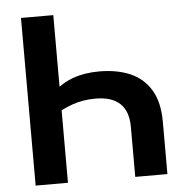

<svg xmlns="http://www.w3.org/2000/svg" viewBox="-52 -779 810 830"><g transform="rotate(-5 353.0 -364.0)"><path d="M385.7 -467.8Q462.9 -467.8 520.3 -442.9Q577.6 -418 609.4 -364.7Q641.1 -311.5 641.1 -226.1V0H501.5V-216.8Q501.5 -284.7 465.8 -318.4Q430.2 -352.1 359.4 -352.1Q304.7 -352.1 258.5 -335.7Q212.4 -319.3 177.2 -294.4V-390.6Q221.7 -431.6 271.7 -449.7Q321.8 -467.8 385.7 -467.8ZM209.5 -727.5V0H69.3V-727.5Z"/></g></svg>

Font: Inter Cardless
Style: Bold
Weight: 700
Designer: Rasmus Andersson
Foundry: rsms
Version: Version 4.001;git-9221beed3